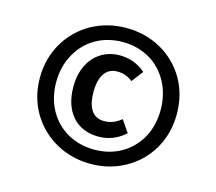

<svg xmlns="http://www.w3.org/2000/svg" viewBox="-95 -876 999 886"><g transform="rotate(15 405.0 -433.5)"><path d="M406 -758C346 -758 291 -744 241 -717C141 -661 78 -557 78 -433C78 -371 93 -315 122 -266C181 -167 286 -109 406 -109C466 -109 521 -123 571 -151C670 -206 732 -309 732 -433C732 -495 718 -551 689 -601C631 -700 526 -758 406 -758ZM406 -691C453 -691 495 -680 533 -659C609 -615 655 -533 655 -433C655 -383 644 -339 623 -300C579 -222 501 -177 406 -177C359 -177 316 -188 278 -209C202 -252 156 -333 156 -433C156 -483 167 -528 189 -567C232 -646 311 -691 406 -691ZM408 -628C312 -628 238 -555 238 -434C238 -311 305 -240 409 -240C457 -240 499 -257 536 -290L497 -347C470 -326 447 -316 415 -316C364 -316 334 -354 334 -434C334 -515 367 -553 416 -553C444 -553 466 -546 490 -527L532 -582C496 -613 455 -628 408 -628Z"/></g></svg>

Font: Fira Sans Medium
Style: Regular
Weight: 500
Designer: Carrois Corporate & Edenspiekermann AG
Foundry: Carrois Corporate GbR & Edenspiekermann AG
Version: Version 4.203